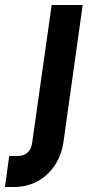

<svg xmlns="http://www.w3.org/2000/svg" viewBox="-110 -570 373 773"><path d="M-90 183 -73 58H-38Q-15 58 0.2 44.8Q15.5 31.5 19 8L98 -550H223L146 -2Q138.5 53.5 111 95Q83.5 136.5 41 159.8Q-1.5 183 -55 183Z"/></svg>

Font: Mohave Light
Style: Bold Italic
Weight: 700
Italic angle: -8°
Version: Version 2.003